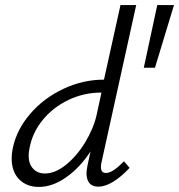

<svg xmlns="http://www.w3.org/2000/svg" viewBox="-20 -731 706 757"><path d="M26 -107Q26 -126 30 -145Q45 -219 98.5 -281.5Q152 -344 229.5 -380.5Q307 -417 390 -417L455 -711H517L380 -90Q378 -83 378 -72Q378 -49 398 -49Q411 -49 428 -60Q445 -71 469 -95L491 -69Q457 -33 425.5 -14Q394 5 368 5Q344 5 332.5 -9Q321 -23 321 -48Q321 -57 325 -79L337 -134Q295 -70 241 -32Q187 6 133 6Q85 6 55.5 -24Q26 -54 26 -107ZM361 -278 380 -366H379Q311 -366 250 -337Q189 -308 148 -257.5Q107 -207 96 -145Q93 -130 93 -117Q93 -85 110.5 -66Q128 -47 157 -47Q198 -47 241 -82Q284 -117 316.5 -171Q349 -225 361 -278ZM547 -464 600 -711H666L591 -464Z"/></svg>

Font: LXGW Bright GB
Style: Italic
Weight: 400
Italic angle: -12°
Designer: Christian Thalmann (Catharsis Fonts)
Foundry: LXGW / Christian Thalmann (Catharsis Fonts) / Fontworks Inc.
Version: Version 5.510